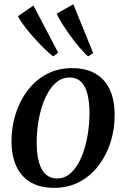

<svg xmlns="http://www.w3.org/2000/svg" viewBox="-20 -871 592 902"><path d="M318.5 -551Q384 -551 428.5 -525Q473 -499 495.8 -450Q518.5 -401 518.5 -331Q519 -264.5 499.5 -203Q480 -141.5 443 -93Q406 -44.5 353.2 -16.5Q300.5 11.5 234 11.5Q169.5 11.5 124.8 -14.2Q80 -40 57.2 -89Q34.5 -138 34 -206.5Q34 -274 53.5 -336Q73 -398 110 -446.5Q147 -495 199.8 -523Q252.5 -551 318.5 -551ZM306.5 -507Q274.5 -507 249.5 -488Q224.5 -469 206 -437Q187.5 -405 175.5 -365Q163.5 -325 157.8 -282.5Q152 -240 152.5 -200.5Q152.5 -143.5 163.8 -106.2Q175 -69 196.2 -50.8Q217.5 -32.5 248 -32.5Q279.5 -32.5 304.2 -51.2Q329 -70 347.2 -102Q365.5 -134 377.2 -174Q389 -214 394.8 -256.2Q400.5 -298.5 400.5 -337.5Q400.5 -392.5 390.5 -430.2Q380.5 -468 359.8 -487.5Q339 -507 306.5 -507ZM229.5 -606Q210 -621 185 -645.8Q160 -670.5 135.2 -698.5Q110.5 -726.5 91.5 -752.2Q72.5 -778 64.5 -795L137 -845L253.5 -623.5ZM393.5 -606Q375 -622.5 352.5 -649Q330 -675.5 308.5 -705.5Q287 -735.5 270.2 -762.5Q253.5 -789.5 246.5 -807L324.5 -851L418 -621Z"/></svg>

Font: Merriweather 60pt Medium
Style: Italic
Weight: 500
Italic angle: -7.8°
Version: Version 2.101